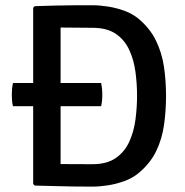

<svg xmlns="http://www.w3.org/2000/svg" viewBox="-20 -707 704 732"><path d="M29.5 -302Q27 -312 26 -322.5Q25 -333 25 -345Q25 -357 26 -368.2Q27 -379.5 29.5 -390.5H106.5V-677.5L112.5 -683.5Q156 -685 190.8 -685.8Q225.5 -686.5 259 -686.8Q292.5 -687 333 -687Q359.5 -687 391.8 -682Q424 -677 454.5 -665.8Q485 -654.5 507 -636.5Q551.5 -599.5 574.2 -553Q597 -506.5 605 -453.2Q613 -400 613 -342Q613 -283.5 605.2 -229.8Q597.5 -176 574.8 -129.5Q552 -83 507 -46Q485 -28 454.5 -16.8Q424 -5.5 391.8 -0.5Q359.5 4.5 333 4.5Q292.5 4.5 259 4Q225.5 3.5 190.8 2.5Q156 1.5 112.5 0.5L106.5 -5.5V-302ZM502.5 -342Q502.5 -387 496.5 -432.5Q490.5 -478 473 -516.2Q455.5 -554.5 421.8 -577.8Q388 -601 332.5 -601Q301 -601 273 -601.5Q245 -602 211 -602V-390.5H365.5Q370 -369.5 370 -345.5Q370 -321 365.5 -302H211V-81.5Q245 -81.5 273 -81.2Q301 -81 332.5 -81Q388 -81 421.8 -104.8Q455.5 -128.5 473 -167Q490.5 -205.5 496.5 -251.5Q502.5 -297.5 502.5 -342Z"/></svg>

Font: Signika SC
Style: Regular
Weight: 400
Designer: Anna Giedryś
Foundry: Anna Giedryś
Version: Version 2.000; ttfautohint (v1.8.3) -l 8 -r 50 -G 200 -x 9 -